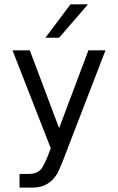

<svg xmlns="http://www.w3.org/2000/svg" viewBox="-20 -684 540 877"><path d="M342.8 -145.5Q324.2 -97.7 294.9 -21.5Q254.9 85.9 241.2 109.4Q222.7 140.6 194.8 156.7Q167 172.9 129.9 172.9H69.3V110.4H113.3Q146.5 110.4 165 91.3Q183.6 72.3 211.9 -6.8L37.1 -454.1H116.2L250 -98.6L383.8 -454.1H461.9ZM301.8 -664.1H381.8L250 -511.7H187.5Z"/></svg>

Font: BabelStone Xiangqi
Style: Regular
Weight: 400
Designer: Andrew West
Foundry: BabelStone
Version: Version 11.000 June 09, 2018